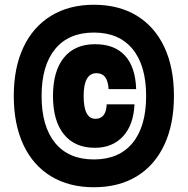

<svg xmlns="http://www.w3.org/2000/svg" viewBox="-20 -804 790 808"><path d="M375 -16Q271 -16 195 -62Q119 -108 78.5 -194.5Q38 -281 38 -400Q38 -519 78.5 -605Q119 -691 195 -737.5Q271 -784 375 -784Q480 -784 555.5 -738Q631 -692 671.5 -606Q712 -520 712 -400Q712 -281 671.5 -194.5Q631 -108 555.5 -62Q480 -16 375 -16ZM375 -133Q481 -133 538 -202.5Q595 -272 595 -400Q595 -528 538 -597.5Q481 -667 375 -667Q269 -667 212 -597.5Q155 -528 155 -400Q155 -272 212 -202.5Q269 -133 375 -133ZM546 -365Q542 -278 497.5 -230Q453 -182 379 -182Q295 -182 249 -238.5Q203 -295 203 -400Q203 -505 249 -561.5Q295 -618 380 -618Q462 -618 506 -570Q550 -522 553 -429H437Q435 -463 422.5 -479.5Q410 -496 386 -496Q359 -496 345.5 -472Q332 -448 332 -400Q332 -352 344.5 -328Q357 -304 382 -304Q404 -304 416 -319.5Q428 -335 429 -365Z"/></svg>

Font: Martian Mono SemiExpanded SemiExpanded
Style: Bold
Weight: 700
Width: 6
Monospace: yes
Version: Version 1.000